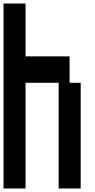

<svg xmlns="http://www.w3.org/2000/svg" viewBox="-20 -1050 540 1090"><path d="M0 20V-1030H125V-730H375V-580H438V20H313V-580H125V20Z"/></svg>

Font: 2P VHS
Style: Regular
Weight: 400
Designer: CodeMan38
Foundry: CodeMan38
Version: Version 3.000